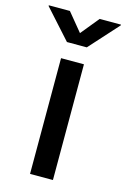

<svg xmlns="http://www.w3.org/2000/svg" viewBox="-162 -812 570 867"><g transform="rotate(15 123.5 -378.5)"><path d="M69.8 0V-541H176.8V0ZM53.2 -757.3 123 -672.4 192.4 -757.3H292V-753.9L169.4 -618.2H76.7L-45.4 -753.9V-757.3Z"/></g></svg>

Font: Inter 17pt Medium
Style: Regular
Weight: 500
Version: Version 4.001;git-66647c0bb